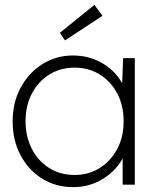

<svg xmlns="http://www.w3.org/2000/svg" viewBox="-20 -759 647 789"><path d="M280 10Q209 10 153 -25Q97 -60 64.5 -121Q32 -182 32 -260Q32 -339 65.5 -400Q99 -461 155 -496Q211 -531 280 -531Q346 -531 400 -499.5Q454 -468 482 -417L486 -520H534V0H484V-108Q456 -56 401.5 -23Q347 10 280 10ZM287 -40Q344 -40 389.5 -68.5Q435 -97 461.5 -146.5Q488 -196 488 -261Q488 -325 462 -374.5Q436 -424 390.5 -452.5Q345 -481 287 -481Q228 -481 182.5 -452.5Q137 -424 111 -374.5Q85 -325 85 -261Q85 -198 110.5 -148Q136 -98 181.5 -69Q227 -40 287 -40ZM247 -593 226 -624 368 -739 401 -694Z"/></svg>

Font: Lexend ExtraLight
Style: Regular
Weight: 200
Designer: Bonnie Shaver-Troup, Thomas Jockin
Foundry: Lexend
Version: Version 1.007; ttfautohint (v1.8.3)